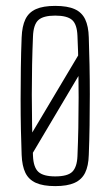

<svg xmlns="http://www.w3.org/2000/svg" viewBox="-20 -626 376 652"><path d="M66 -136.5 263.5 -468 283.5 -430.5 90 -104.5ZM167.5 6Q126.5 6 102 -5Q77.5 -16 66.2 -39.2Q55 -62.5 53.5 -100Q52 -138 51 -186.5Q50 -235 50 -288.8Q50 -342.5 50.8 -396.2Q51.5 -450 53.5 -499Q55 -537 66.2 -560.5Q77.5 -584 102 -595Q126.5 -606 167.5 -606Q209 -606 233.5 -595Q258 -584 269.2 -560.5Q280.5 -537 281.5 -499Q283 -456 284 -406.5Q285 -357 285 -305.2Q285 -253.5 284.2 -201.5Q283.5 -149.5 281.5 -100Q280.5 -62.5 269 -39.2Q257.5 -16 233 -5Q208.5 6 167.5 6ZM167.5 -27Q210 -27 225.8 -43Q241.5 -59 243 -95.5Q245 -142.5 246 -192.5Q247 -242.5 247 -294.8Q247 -347 246.2 -399.8Q245.5 -452.5 243 -504.5Q241.5 -543.5 224.8 -558.2Q208 -573 167.5 -573Q127 -573 110.2 -557.8Q93.5 -542.5 92 -502Q90 -455.5 89 -405.8Q88 -356 88 -304.5Q88 -253 89 -200.8Q90 -148.5 92 -97Q93.5 -58 110.2 -42.5Q127 -27 167.5 -27Z"/></svg>

Font: Big Shoulders Thin
Style: Regular
Weight: 100
Version: Version 2.002